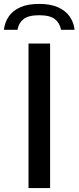

<svg xmlns="http://www.w3.org/2000/svg" viewBox="-61 -963 402 983"><path d="M85 0V-740H195.5V0ZM-41 -810.5Q-36.5 -849.5 -15.8 -879.2Q5 -909 43.2 -926Q81.5 -943 139.5 -943Q197.5 -943 236 -925.8Q274.5 -908.5 295.5 -878.8Q316.5 -849 321 -810.5H251.5Q245 -845.5 219.8 -865.2Q194.5 -885 139.5 -885Q84.5 -885 59.5 -865.2Q34.5 -845.5 28.5 -810.5Z"/></svg>

Font: Encode Sans SC SemiExpanded Medium
Style: Regular
Weight: 500
Width: 6
Designer: Multiple Designers
Foundry: Impallari Type
Version: Version 3.002